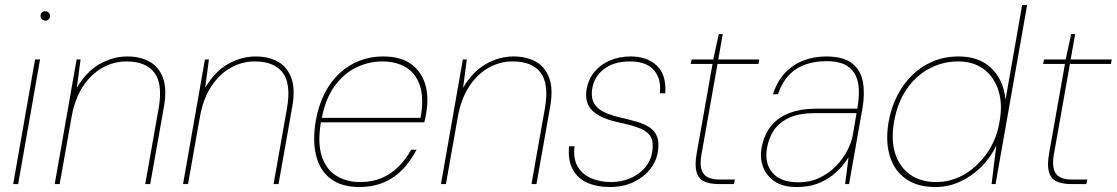

<svg xmlns="http://www.w3.org/2000/svg" viewBox="-20 -740 4490 772"><path d="M33 0 121 -501H141L53 0ZM162 -657Q155 -657 149 -662Q143 -667 143 -676Q143 -685 149 -690Q155 -695 162 -695Q169 -695 175 -690Q181 -685 181 -676Q181 -667 175.5 -662Q170 -657 162 -657Z M200 0 288 -501H304L289 -387Q328 -453 381.5 -483Q435 -513 492 -513Q543 -513 580.5 -492.5Q618 -472 635 -427.5Q652 -383 639 -310L584 0H564L618 -305Q635 -402 601 -447.5Q567 -493 488 -493Q437 -493 391.5 -467.5Q346 -442 313.5 -392.5Q281 -343 268 -271L220 0Z M716 0 804 -501H820L805 -387Q844 -453 897.5 -483Q951 -513 1008 -513Q1059 -513 1096.5 -492.5Q1134 -472 1151 -427.5Q1168 -383 1155 -310L1100 0H1080L1134 -305Q1151 -402 1117 -447.5Q1083 -493 1004 -493Q953 -493 907.5 -467.5Q862 -442 829.5 -392.5Q797 -343 784 -271L736 0Z M1424 12Q1354 12 1310 -21Q1266 -54 1251 -114.5Q1236 -175 1250 -256Q1261 -317 1285.5 -365Q1310 -413 1346 -446Q1382 -479 1426 -496Q1470 -513 1520 -513Q1593 -513 1635 -481Q1677 -449 1691 -396.5Q1705 -344 1693 -282Q1692 -273 1690 -265.5Q1688 -258 1686 -248H1260L1263 -266H1671Q1685 -344 1669 -394Q1653 -444 1613.5 -468.5Q1574 -493 1516 -493Q1464 -493 1414 -469.5Q1364 -446 1326 -394.5Q1288 -343 1273 -261L1271 -252Q1256 -167 1273.5 -113Q1291 -59 1332 -33.5Q1373 -8 1428 -8Q1497 -8 1548 -42Q1599 -76 1633 -138H1655Q1632 -94 1600 -60Q1568 -26 1524 -7Q1480 12 1424 12Z M1753 0 1841 -501H1857L1842 -387Q1881 -453 1934.5 -483Q1988 -513 2045 -513Q2096 -513 2133.5 -492.5Q2171 -472 2188 -427.5Q2205 -383 2192 -310L2137 0H2117L2171 -305Q2188 -402 2154 -447.5Q2120 -493 2041 -493Q1990 -493 1944.5 -467.5Q1899 -442 1866.5 -392.5Q1834 -343 1821 -271L1773 0Z M2432 12Q2381 12 2342 -5Q2303 -22 2283 -58.5Q2263 -95 2268 -152H2290Q2284 -101 2303.5 -69Q2323 -37 2359 -22.5Q2395 -8 2436 -8Q2478 -8 2513.5 -23Q2549 -38 2572.5 -65Q2596 -92 2602 -126Q2609 -167 2597 -189Q2585 -211 2554 -223.5Q2523 -236 2472 -247Q2433 -255 2405.5 -267Q2378 -279 2361.5 -295.5Q2345 -312 2339.5 -333.5Q2334 -355 2339 -383Q2346 -422 2370 -451Q2394 -480 2431.5 -496.5Q2469 -513 2517 -513Q2582 -513 2621 -476Q2660 -439 2655 -365H2633Q2640 -422 2609.5 -457.5Q2579 -493 2513 -493Q2448 -493 2408.5 -462.5Q2369 -432 2361 -383Q2357 -358 2363.5 -336Q2370 -314 2395.5 -297Q2421 -280 2472 -268Q2508 -260 2539 -251Q2570 -242 2591.5 -228Q2613 -214 2622 -190.5Q2631 -167 2625 -129Q2618 -88 2591.5 -56.5Q2565 -25 2524.5 -6.5Q2484 12 2432 12Z M2869 0Q2833 0 2810.5 -11Q2788 -22 2780.5 -49Q2773 -76 2781 -122L2845 -483H2757L2761 -501H2848L2870 -603H2886L2868 -501H3033L3030 -483H2865L2801 -122Q2791 -67 2808 -42.5Q2825 -18 2875 -18H2935L2931 0Z M3183 12Q3129 12 3095.5 -10Q3062 -32 3048.5 -68Q3035 -104 3042 -145Q3053 -201 3082 -235.5Q3111 -270 3156.5 -286.5Q3202 -303 3259 -303H3427Q3438 -362 3430.5 -404.5Q3423 -447 3392.5 -470.5Q3362 -494 3304 -494Q3229 -494 3180 -461.5Q3131 -429 3108 -361H3088Q3105 -414 3137 -447.5Q3169 -481 3211.5 -497Q3254 -513 3301 -513Q3371 -513 3406 -485.5Q3441 -458 3449.5 -411Q3458 -364 3448 -306L3394 0H3378L3392 -108Q3384 -94 3367.5 -74Q3351 -54 3325.5 -34Q3300 -14 3265.5 -1Q3231 12 3183 12ZM3190 -7Q3238 -7 3276 -25.5Q3314 -44 3342 -73Q3370 -102 3387 -135Q3404 -168 3409 -197L3424 -285H3257Q3192 -285 3152 -266Q3112 -247 3091.5 -216Q3071 -185 3064 -145Q3053 -85 3085.5 -46Q3118 -7 3190 -7Z M3741 12Q3667 12 3620.5 -22Q3574 -56 3557 -115Q3540 -174 3553 -250Q3563 -307 3587.5 -355Q3612 -403 3648.5 -438.5Q3685 -474 3732 -493.5Q3779 -513 3835 -513Q3917 -513 3966 -466Q4015 -419 4023 -339L4090 -720H4110L3983 0H3967L3986 -155Q3963 -106 3925 -68.5Q3887 -31 3840 -9.5Q3793 12 3741 12ZM3744 -8Q3806 -8 3859.5 -40Q3913 -72 3950.5 -127Q3988 -182 3999 -251Q4012 -321 3994.5 -376Q3977 -431 3935.5 -462Q3894 -493 3833 -493Q3770 -493 3716 -464Q3662 -435 3625 -380.5Q3588 -326 3575 -251Q3562 -177 3579.5 -122.5Q3597 -68 3639.5 -38Q3682 -8 3744 -8Z M4286 0Q4250 0 4227.5 -11Q4205 -22 4197.5 -49Q4190 -76 4198 -122L4262 -483H4174L4178 -501H4265L4287 -603H4303L4285 -501H4450L4447 -483H4282L4218 -122Q4208 -67 4225 -42.5Q4242 -18 4292 -18H4352L4348 0Z"/></svg>

Font: DM Sans 17pt Thin
Style: Italic
Weight: 250
Italic angle: -10°
Version: Version 4.004;gftools[0.9.30]